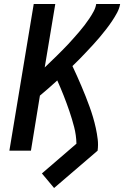

<svg xmlns="http://www.w3.org/2000/svg" viewBox="-20 -755 640 962"><path d="M251 187 190 114 363 -35Q362 -78 351.5 -118.5Q341 -159 327.5 -198.5Q314 -238 299 -276Q284 -314 267 -352Q246 -333 224 -313.5Q202 -294 180 -276L135 0H27L149 -735H257L204 -417Q219 -432 234 -446Q249 -460 264 -475Q279 -490 293.5 -504.5Q308 -519 322.5 -534.5Q337 -550 350.5 -565.5Q364 -581 377.5 -596.5Q391 -612 403.5 -628.5Q416 -645 427.5 -662Q439 -679 449 -697.5Q459 -716 462 -735H582Q578 -712 566 -690Q554 -668 540.5 -648Q527 -628 511.5 -608Q496 -588 480 -569Q464 -550 447 -531.5Q430 -513 413 -495Q396 -477 378.5 -459Q361 -441 343 -424Q355 -399 366 -374Q377 -349 388 -323.5Q399 -298 409 -272.5Q419 -247 428.5 -221Q438 -195 446 -168Q454 -141 460 -113.5Q466 -86 469.5 -57.5Q473 -29 469 0Z"/></svg>

Font: Iosevka Curly SmBdEx
Style: Italic
Weight: 600
Width: 7
Italic angle: -9°
Monospace: yes
Designer: Belleve Invis
Foundry: Belleve Invis
Version: Version 11.1.0; ttfautohint (v1.8.3)